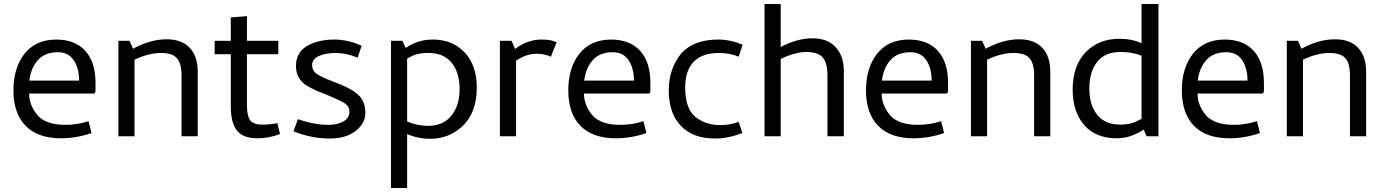

<svg xmlns="http://www.w3.org/2000/svg" viewBox="-20 -685 6951 965"><path d="M460 -268.8V-225L455 -215H126.2Q126.2 -153.8 172.5 -101.2Q216.2 -57.5 308.8 -57.5Q370 -57.5 425 -76.2L440 -16.2Q363.8 10 286.2 10Q170 10 108.8 -52.5Q47.5 -115 47.5 -231.2Q47.5 -341.2 101.2 -412.5Q158.8 -486.2 262.5 -486.2Q357.5 -486.2 408.8 -429.4Q460 -372.5 460 -268.8ZM271.2 -422.5Q205 -422.5 170 -382.5Q135 -342.5 127.5 -280H377.5Q377.5 -342.5 350.6 -382.5Q323.8 -422.5 271.2 -422.5Z M788.8 -418.8Q727.5 -418.8 656.2 -385V0H575V-480H631.2L648.8 -440Q735 -487.5 817.5 -487.5Q893.8 -487.5 933.8 -444.4Q973.8 -401.2 973.8 -325V0H892.5V-305Q892.5 -366.2 869.4 -392.5Q846.2 -418.8 788.8 -418.8Z M1140 -148.8V-412.5H1058.8V-480H1140V-597.5L1221.2 -603.8V-480H1378.8V-412.5H1221.2V-153.8Q1221.2 -103.8 1236.9 -81.2Q1252.5 -58.8 1297.5 -58.8Q1340 -58.8 1373.8 -66.2L1387.5 -11.2Q1331.2 10 1273.8 10Q1201.2 10 1170.6 -29.4Q1140 -68.8 1140 -148.8Z M1736.2 -123.8Q1736.2 -150 1713.8 -165Q1691.2 -180 1618.8 -210L1571.2 -228.8Q1540 -243.8 1520 -255.6Q1500 -267.5 1483.8 -291.9Q1467.5 -316.2 1467.5 -353.8Q1467.5 -421.2 1523.1 -453.8Q1578.8 -486.2 1660 -486.2Q1728.8 -486.2 1797.5 -455L1777.5 -395Q1721.2 -418.8 1668.8 -418.8Q1615 -418.8 1581.9 -403.1Q1548.8 -387.5 1548.8 -358.8Q1548.8 -330 1571.9 -313.8Q1595 -297.5 1651.2 -276.2L1692.5 -260Q1761.2 -231.2 1788.8 -200Q1816.2 -168.8 1816.2 -117.5Q1816.2 -65 1767.5 -26.9Q1718.8 11.2 1637.5 11.2Q1545 11.2 1455 -25L1477.5 -86.2Q1558.8 -57.5 1631.2 -57.5Q1675 -57.5 1705.6 -74.4Q1736.2 -91.2 1736.2 -123.8Z M1945 -480H2002.5L2018.8 -443.8Q2080 -486.2 2153.8 -486.2Q2223.8 -486.2 2272.5 -456.2Q2376.2 -391.2 2376.2 -245Q2376.2 -120 2306.2 -52.5Q2237.5 12.5 2142.5 12.5Q2081.2 12.5 2026.2 -11.2V260H1945ZM2026.2 -390V-75Q2075 -52.5 2132.5 -52.5Q2207.5 -52.5 2248.8 -103.8Q2290 -155 2290 -236.2Q2290 -320 2250 -369.4Q2210 -418.8 2133.8 -418.8Q2098.8 -418.8 2075.6 -412.5Q2052.5 -406.2 2026.2 -390Z M2777.5 -472.5 2748.8 -400Q2716.2 -415 2677.5 -415Q2625 -415 2573.8 -380V0H2492.5V-480H2551.2L2568.8 -438.8Q2631.2 -486.2 2700 -486.2Q2727.5 -486.2 2744.4 -483.1Q2761.2 -480 2777.5 -472.5Z M3248.8 -268.8V-225L3243.8 -215H2915Q2915 -153.8 2961.2 -101.2Q3005 -57.5 3097.5 -57.5Q3158.8 -57.5 3213.8 -76.2L3228.8 -16.2Q3152.5 10 3075 10Q2958.8 10 2897.5 -52.5Q2836.2 -115 2836.2 -231.2Q2836.2 -341.2 2890 -412.5Q2947.5 -486.2 3051.2 -486.2Q3146.2 -486.2 3197.5 -429.4Q3248.8 -372.5 3248.8 -268.8ZM3060 -422.5Q2993.8 -422.5 2958.8 -382.5Q2923.8 -342.5 2916.2 -280H3166.2Q3166.2 -342.5 3139.4 -382.5Q3112.5 -422.5 3060 -422.5Z M3341.2 -231.2Q3341.2 -338.8 3403.8 -416.2Q3466.2 -486.2 3590 -486.2Q3651.2 -486.2 3712.5 -460L3692.5 -400Q3648.8 -418.8 3593.8 -418.8Q3508.8 -418.8 3466.2 -374.4Q3423.8 -330 3423.8 -246.2Q3423.8 -138.8 3475 -97.5Q3526.2 -56.2 3601.2 -56.2Q3648.8 -56.2 3692.5 -72.5L3711.2 -16.2Q3638.8 11.2 3573.8 11.2Q3462.5 11.2 3401.9 -52.5Q3341.2 -116.2 3341.2 -231.2Z M4032.5 -423.8Q3977.5 -423.8 3903.8 -388.8V0H3822.5V-665H3903.8V-448.8Q3987.5 -492.5 4063.8 -492.5Q4138.8 -492.5 4180 -448.1Q4221.2 -403.8 4221.2 -326.2V0H4138.8V-307.5Q4138.8 -368.8 4115 -396.2Q4091.2 -423.8 4032.5 -423.8Z M4745 -268.8V-225L4740 -215H4411.2Q4411.2 -153.8 4457.5 -101.2Q4501.2 -57.5 4593.8 -57.5Q4655 -57.5 4710 -76.2L4725 -16.2Q4648.8 10 4571.2 10Q4455 10 4393.8 -52.5Q4332.5 -115 4332.5 -231.2Q4332.5 -341.2 4386.2 -412.5Q4443.8 -486.2 4547.5 -486.2Q4642.5 -486.2 4693.8 -429.4Q4745 -372.5 4745 -268.8ZM4556.2 -422.5Q4490 -422.5 4455 -382.5Q4420 -342.5 4412.5 -280H4662.5Q4662.5 -342.5 4635.6 -382.5Q4608.8 -422.5 4556.2 -422.5Z M5073.8 -418.8Q5012.5 -418.8 4941.2 -385V0H4860V-480H4916.2L4933.8 -440Q5020 -487.5 5102.5 -487.5Q5178.8 -487.5 5218.8 -444.4Q5258.8 -401.2 5258.8 -325V0H5177.5V-305Q5177.5 -366.2 5154.4 -392.5Q5131.2 -418.8 5073.8 -418.8Z M5371.2 -235Q5371.2 -357.5 5440 -426.2Q5506.2 -490 5605 -490Q5671.2 -490 5717.5 -467.5V-665H5802.5V0H5742.5L5728.8 -33.8Q5661.2 10 5593.8 10Q5486.2 10 5428.8 -56.9Q5371.2 -123.8 5371.2 -235ZM5717.5 -87.5V-405Q5671.2 -423.8 5611.2 -423.8Q5533.8 -423.8 5494.4 -373.8Q5455 -323.8 5455 -240Q5455 -157.5 5494.4 -108.1Q5533.8 -58.8 5610 -58.8Q5643.8 -58.8 5666.9 -65.6Q5690 -72.5 5717.5 -87.5Z M6332.5 -268.8V-225L6327.5 -215H5998.8Q5998.8 -153.8 6045 -101.2Q6088.8 -57.5 6181.2 -57.5Q6242.5 -57.5 6297.5 -76.2L6312.5 -16.2Q6236.2 10 6158.8 10Q6042.5 10 5981.2 -52.5Q5920 -115 5920 -231.2Q5920 -341.2 5973.8 -412.5Q6031.2 -486.2 6135 -486.2Q6230 -486.2 6281.2 -429.4Q6332.5 -372.5 6332.5 -268.8ZM6143.8 -422.5Q6077.5 -422.5 6042.5 -382.5Q6007.5 -342.5 6000 -280H6250Q6250 -342.5 6223.1 -382.5Q6196.2 -422.5 6143.8 -422.5Z M6661.2 -418.8Q6600 -418.8 6528.8 -385V0H6447.5V-480H6503.8L6521.2 -440Q6607.5 -487.5 6690 -487.5Q6766.2 -487.5 6806.2 -444.4Q6846.2 -401.2 6846.2 -325V0H6765V-305Q6765 -366.2 6741.9 -392.5Q6718.8 -418.8 6661.2 -418.8Z"/></svg>

Font: Cambay
Style: Regular
Weight: 400
Version: Version 1.180;PS 001.180;hotconv 1.0.70;makeotf.lib2.5.58329